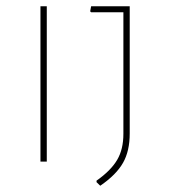

<svg xmlns="http://www.w3.org/2000/svg" viewBox="-20 -511 538 607"><path d="M127.9 -491.2V0H107.9V-491.2ZM390.1 -88.9Q390.1 -33.7 369.1 3.4Q347.7 41.5 296.9 76.2L285.2 64.9V60.1Q330.6 28.3 350.6 -5.9Q370.1 -39.1 370.1 -87.9V-472.2H268.1L265.1 -475.1L268.1 -491.2H390.1Z"/></svg>

Font: Datalegreya
Style: Dot
Weight: 700
Designer: Figs Lab
Foundry: Figs Lab
Version: Version 1.002;PS 001.002;hotconv 1.0.70;makeotf.lib2.5.58329